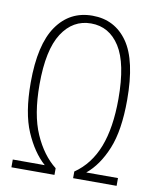

<svg xmlns="http://www.w3.org/2000/svg" viewBox="-82 -789 694 852"><g transform="rotate(10 265.0 -362.5)"><path d="M28 0V-35H172Q119 -82 83 -165.5Q47 -249 47 -385Q47 -557 105.5 -641Q164 -725 266 -725Q367 -725 424.5 -643Q482 -561 482 -383Q482 -246 448 -163Q414 -80 359 -35H502V0H306V-30Q376 -78 409.5 -164.5Q443 -251 443 -381Q443 -541 395.5 -615.5Q348 -690 266 -690Q184 -690 135.5 -615Q87 -540 87 -384Q87 -248 124.5 -162.5Q162 -77 222 -30V0Z"/></g></svg>

Font: Noto Sans Mono Condensed ExtraLight
Style: Regular
Weight: 200
Width: 3
Designer: Monotype Design Team
Foundry: Monotype Imaging Inc.
Version: Version 2.014; ttfautohint (v1.8.4.7-5d5b)